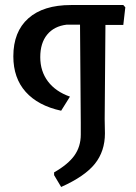

<svg xmlns="http://www.w3.org/2000/svg" viewBox="-20 -662 540 763"><path d="M470 -642 478 -633 470 -563H399L396 -188L397 -132Q397 -61 357 -11Q317 39 223 81L195 34V23Q251 -9 276 -44.5Q301 -80 301 -127V-174L298 -564H245Q195 -558 167.5 -524.5Q140 -491 140 -435Q140 -379 170.5 -338.5Q201 -298 258 -278L223 -222Q131 -242 82 -297Q33 -352 33 -438Q33 -536 92.5 -589Q152 -642 262 -642Z"/></svg>

Font: Alegreya Sans SC Medium
Style: Regular
Weight: 500
Designer: Juan Pablo del Peral
Foundry: Huerta Tipografica
Version: Version 2.001;PS 002.001;hotconv 1.0.88;makeotf.lib2.5.64775